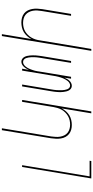

<svg xmlns="http://www.w3.org/2000/svg" viewBox="505 -1280 990 2040"><g transform="rotate(-90 1000.0 -260.0)"><path d="M124 215 246 -520H265L146 197H312L309 215Z M816 215 868 -99Q856 -75 837 -53.5Q818 -32 794.5 -18Q771 -4 744.5 2Q718 8 692 8Q665 8 640.5 1Q616 -6 596.5 -21.5Q577 -37 565 -59.5Q553 -82 549 -107.5Q545 -133 546 -159.5Q547 -186 551 -213L637 -735H657L570 -210Q567 -186 565.5 -162Q564 -138 568 -115Q572 -92 582 -71.5Q592 -51 609.5 -37Q627 -23 649.5 -16.5Q672 -10 696 -10Q718 -10 741.5 -15Q765 -20 786 -32Q807 -44 824.5 -61.5Q842 -79 854 -100Q866 -121 872.5 -143.5Q879 -166 883 -189L938 -520H958L836 215Z M1108 8Q1092 8 1079 -1Q1066 -10 1059 -23.5Q1052 -37 1048.5 -52Q1045 -67 1043 -83Q1041 -99 1041 -115Q1041 -131 1042.5 -147.5Q1044 -164 1046 -180.5Q1048 -197 1051 -213L1102 -520H1122L1070 -210Q1068 -196 1065.5 -181.5Q1063 -167 1062.5 -152.5Q1062 -138 1061.5 -123.5Q1061 -109 1061.5 -95Q1062 -81 1064.5 -67.5Q1067 -54 1071.5 -41Q1076 -28 1086.5 -19Q1097 -10 1112 -10Q1125 -10 1138 -17.5Q1151 -25 1159.5 -36Q1168 -47 1175 -59Q1182 -71 1187.5 -84Q1193 -97 1197 -110Q1201 -123 1204.5 -136Q1208 -149 1210.5 -162.5Q1213 -176 1215 -189L1270 -520H1290L1278 -449Q1284 -463 1292 -476.5Q1300 -490 1311 -502Q1322 -514 1336 -521Q1350 -528 1365 -528Q1381 -528 1394 -519Q1407 -510 1414.5 -496.5Q1422 -483 1425.5 -468Q1429 -453 1430.5 -437Q1432 -421 1432 -405Q1432 -389 1431 -372.5Q1430 -356 1427.5 -339.5Q1425 -323 1423 -307L1372 0H1352L1403 -310Q1405 -324 1407.5 -338.5Q1410 -353 1411 -367.5Q1412 -382 1412.5 -396.5Q1413 -411 1412 -425Q1411 -439 1409 -452.5Q1407 -466 1402 -479Q1397 -492 1386.5 -501Q1376 -510 1361 -510Q1348 -510 1335.5 -502.5Q1323 -495 1314 -484Q1305 -473 1298 -461Q1291 -449 1286 -436Q1281 -423 1276.5 -410Q1272 -397 1268.5 -384Q1265 -371 1263 -357.5Q1261 -344 1259 -331L1204 0H1184L1195 -71Q1189 -57 1181.5 -43.5Q1174 -30 1163 -18Q1152 -6 1137.5 1Q1123 8 1108 8Z M1480 215 1637 -735H1657L1605 -421Q1617 -445 1636.5 -466.5Q1656 -488 1679 -502Q1702 -516 1728.5 -522Q1755 -528 1781 -528Q1808 -528 1833 -521Q1858 -514 1877.5 -498.5Q1897 -483 1908.5 -460.5Q1920 -438 1924.5 -412.5Q1929 -387 1928 -360.5Q1927 -334 1923 -307L1872 0H1852L1903 -310Q1907 -334 1908.5 -358Q1910 -382 1906 -405Q1902 -428 1891.5 -448.5Q1881 -469 1864 -483Q1847 -497 1824 -503.5Q1801 -510 1777 -510Q1755 -510 1731.5 -505Q1708 -500 1687.5 -488Q1667 -476 1649.5 -458.5Q1632 -441 1620 -420Q1608 -399 1601 -376.5Q1594 -354 1591 -331L1500 215Z"/></g></svg>

Font: Iosevka Term Curly Thin
Style: Italic
Weight: 100
Italic angle: -9°
Designer: Belleve Invis
Foundry: Belleve Invis
Version: Version 32.3.0